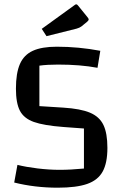

<svg xmlns="http://www.w3.org/2000/svg" viewBox="-20 -857 559 892"><path d="M46 0ZM257 -68Q308 -68 370 -74V-260L275 -267Q183 -274 137 -290.5Q91 -307 72.5 -342.5Q54 -378 54 -445Q54 -517 72.5 -559.5Q91 -602 132.5 -621Q174 -640 244 -640Q345 -640 446 -621L433 -542Q353 -557 250 -557Q199 -557 163 -552V-364L274 -357Q354 -352 398 -333.5Q442 -315 460.5 -276.5Q479 -238 479 -170Q479 -100 457 -60Q435 -20 385 -2.5Q335 15 248 15Q142 15 46 -9L61 -91Q101 -81 154.5 -74.5Q208 -68 257 -68ZM174 -723 326 -833Q331 -837 334 -837Q338 -837 342 -832L385 -779Q392 -771 392 -767Q392 -762 385 -756L358 -734Q350 -728 336 -724L196 -689Z"/></svg>

Font: Changa
Style: Regular
Weight: 400
Designer: Eduardo Rodriguez Tunni
Foundry: Eduardo Rodriguez Tunni
Version: Version 2.002; ttfautohint (v1.5.10-5e6f)